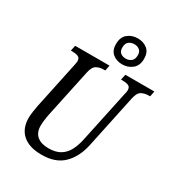

<svg xmlns="http://www.w3.org/2000/svg" viewBox="-222 -1100 1155 1250"><g transform="rotate(30 355.5 -475.0)"><path d="M281 10Q187 10 137.5 -33.5Q88 -77 88 -157Q88 -175 92 -204.5Q96 -234 100 -252L174 -602Q179 -623 179 -634Q179 -659 161.5 -666Q144 -673 118 -673H107L116 -714H374L366 -673H355Q326 -673 302 -660.5Q278 -648 268 -600L193 -247Q181 -188 181 -151Q181 -101 211.5 -75Q242 -49 298 -49Q353 -49 387 -70.5Q421 -92 440 -129Q459 -166 469 -214L552 -605Q557 -622 557 -634Q557 -659 539.5 -666Q522 -673 495 -673H484L493 -714H711L703 -673H692Q663 -673 639.5 -660.5Q616 -648 606 -600L522 -203Q501 -104 442.5 -47Q384 10 281 10ZM440 -762Q398 -762 369 -785.5Q340 -809 340 -857Q340 -909 371 -934.5Q402 -960 446 -960Q489 -960 518 -936.5Q547 -913 547 -865Q547 -814 515.5 -788Q484 -762 440 -762ZM442 -806Q465 -806 482.5 -819.5Q500 -833 500 -864Q500 -891 484 -903.5Q468 -916 446 -916Q421 -916 404 -902.5Q387 -889 387 -858Q387 -830 403 -818Q419 -806 442 -806Z"/></g></svg>

Font: Noto Serif Condensed
Style: Italic
Weight: 400
Width: 3
Italic angle: -12°
Designer: Monotype Design Team
Foundry: Monotype Imaging Inc.
Version: Version 2.014; ttfautohint (v1.8.4.7-5d5b)